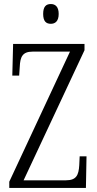

<svg xmlns="http://www.w3.org/2000/svg" viewBox="-20 -932 481 952"><path d="M232 -814C253 -814 271 -826 271 -863C271 -900 253 -912 232 -912C209 -912 194 -900 194 -863C194 -826 209 -814 232 -814ZM26 0H406L409 -157H375L373 -113C370 -64 359 -38 307 -38H97L399 -683V-714H45L41 -557H75L78 -601C80 -649 91 -676 141 -676H327L26 -31Z"/></svg>

Font: Noto Serif Devanagari ExtraCondensed Light
Style: Regular
Weight: 300
Width: 2
Designer: Universal Thirst, Indian Type Foundry and the Monotype Design Team
Foundry: Monotype Imaging Inc.
Version: Version 2.004